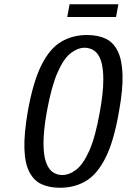

<svg xmlns="http://www.w3.org/2000/svg" viewBox="-20 -875 598 905"><path d="M263 10Q212 10 175.5 -7Q139 -24 118 -65Q97 -106 95 -175.5Q93 -245 111 -350Q136 -490 175.5 -568.5Q215 -647 269 -678.5Q323 -710 390 -710Q441 -710 477.5 -693Q514 -676 534.5 -635Q555 -594 557.5 -524.5Q560 -455 541 -350Q517 -210 477.5 -131.5Q438 -53 384.5 -21.5Q331 10 263 10ZM273 -50Q306 -50 339 -75Q372 -100 401 -165Q430 -230 451 -350Q467 -440 467 -498.5Q467 -557 455.5 -590Q444 -623 423.5 -636.5Q403 -650 379 -650Q347 -650 314 -625Q281 -600 252 -535Q223 -470 201 -350Q185 -260 185 -201.5Q185 -143 197 -110Q209 -77 229 -63.5Q249 -50 273 -50ZM297 -795 308 -855H538L527 -795Z"/></svg>

Font: Cuprum
Style: Italic
Weight: 400
Italic angle: -10°
Designer: Jovanny Lemonad
Foundry: Jovanny Lemonad
Version: Version 3.000